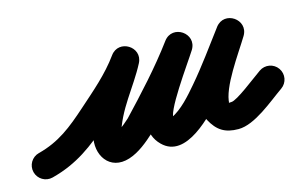

<svg xmlns="http://www.w3.org/2000/svg" viewBox="-92 -434 971 617"><g transform="rotate(-15 393.5 -125.0)"><path d="M20.2 45.6C105.9 23.5 162.3 -19.2 228.9 -78.4C282.8 -126.3 337.1 -173 379.5 -231.6C395.7 -254.2 383 -278.2 363 -290.5C343 -302.8 315.7 -303.3 303 -278.6C263.1 -201.2 204.4 -139 181.5 -51.4C181.5 -51.4 181.5 -51.4 181.5 -51.5C181.5 -51.5 181.5 -51.6 181.5 -51.6C165.1 10 204 72.6 274.3 50.2C308 39.5 338.6 13.7 364.3 -9.7C364.3 -9.7 364.9 -10.3 365.5 -10.9C366.1 -11.5 366.7 -12.1 366.8 -12.1C433.2 -82.7 498.4 -153.1 556.2 -231.2C573.3 -254.4 562.4 -279.3 543.3 -292.2C524.3 -305.2 497.1 -306.3 481.8 -281.8C435.9 -208.3 298.4 -53.4 383.5 30.1C383.5 30.1 383.4 30 383.3 30C383.3 29.9 383.2 29.8 383.2 29.8C452.2 98.9 558.1 -16.4 601.2 -66.7C646.1 -119.1 686.4 -175.8 727.9 -230.9C745.1 -253.6 733.8 -278.4 714.5 -291.4C695.3 -304.4 668.1 -305.6 653.4 -281.2C611.3 -211.2 540 -118.6 540 -36C540 -27.6 541.7 -19.7 544.3 -11.8C544.3 -11.7 545.1 -10 545.8 -8.2C546.6 -6.5 547.3 -4.8 547.3 -4.7C567.8 33.3 592.7 50 638 50C692.5 50 759.2 -9.1 803.7 -40.1C824.1 -54.3 829.1 -82.3 814.9 -102.7C800.7 -123.1 772.7 -128.1 752.3 -113.9C724.2 -94.4 656.3 -40 638 -40C623 -40 633.7 -34.2 626.7 -47.3C626.6 -47.4 627.4 -45.6 628.2 -43.7C628.9 -41.9 629.7 -40.1 629.7 -40.2C629.2 -41.6 630 -34.6 630 -36C630 -89.7 700 -184.1 730.6 -234.8C745.2 -259.2 735.2 -283.1 717.1 -295.3C699.1 -307.4 673.2 -307.8 656.1 -285.1C615.7 -231.5 576.5 -176.2 532.8 -125.3C507.7 -95.9 474.6 -57.6 439.1 -41.3C426.4 -35.4 455.7 -24.9 446.8 -33.8C446.8 -33.8 446.7 -33.9 446.7 -34C446.6 -34 446.5 -34.1 446.5 -34.1C428.8 -51.5 535.4 -197.7 558.2 -234.2C573.4 -258.6 563.4 -282.8 545.3 -295.2C527.2 -307.5 501 -307.9 483.8 -284.8C428.1 -209.5 365.3 -141.8 301.2 -73.9C301.2 -73.8 301.9 -74.5 302.5 -75.1C303.1 -75.7 303.7 -76.3 303.7 -76.3C291.8 -65.5 279.4 -55 266.1 -45.9C259.9 -41.8 253.5 -38 246.6 -35.4C246.1 -35.3 245.7 -35.1 245.2 -35C247.9 -32 253.5 -34.1 257 -32.2C273.9 -22.8 264.4 -13.2 268.5 -28.4C268.5 -28.4 268.5 -28.5 268.5 -28.5C268.5 -28.6 268.5 -28.6 268.5 -28.6C289.3 -107.8 346.5 -166.7 383 -237.4C395.7 -262 384.7 -285 366.5 -296.2C348.3 -307.4 322.8 -306.9 306.5 -284.4C268.2 -231.2 217.9 -189 169.1 -145.6C113.6 -96.3 68.4 -59.7 -2.2 -41.6C-26.3 -35.4 -40.8 -10.9 -34.6 13.2C-28.4 37.3 -3.9 51.8 20.2 45.6Z"/></g></svg>

Font: FRB American Cursive Guidelines Arrows Black
Style: Bold Italic
Weight: 900
Italic angle: -25°
Version: Version 2.0;Modular Font Editor K font №1